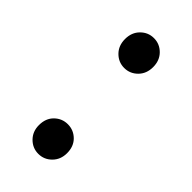

<svg xmlns="http://www.w3.org/2000/svg" viewBox="-180 -577 637 637"><g transform="rotate(45 139.0 -258.5)"><path d="M139 -390Q112 -390 92.5 -409.5Q73 -429 73 -460Q73 -491 92.5 -510.5Q112 -530 139 -530Q166 -530 185.5 -510.5Q205 -491 205 -460Q205 -429 185.5 -409.5Q166 -390 139 -390ZM139 13Q112 13 92.5 -6.5Q73 -26 73 -56Q73 -88 92.5 -107Q112 -126 139 -126Q166 -126 185.5 -107Q205 -88 205 -56Q205 -26 185.5 -6.5Q166 13 139 13Z"/></g></svg>

Font: Noto Sans TC
Style: Regular
Weight: 400
Designer: Ryoko NISHIZUKA  (kana, bopomofo & ideographs); Paul D. Hunt (Latin, Greek & Cyrillic); Sandoll Communications , Soo-you
Foundry: Adobe
Version: Version 2.004-H2;hotconv 1.0.118;makeotfexe 2.5.65603